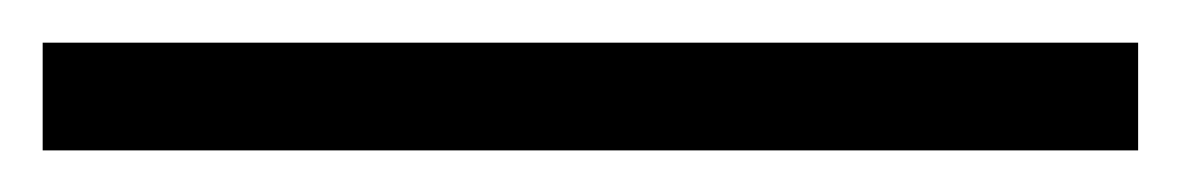

<svg xmlns="http://www.w3.org/2000/svg" viewBox="-35 92 554 90"><path d="M-15 162.5V112H498.5V162.5Z"/></svg>

Font: Overpass ExtraLight
Style: Regular
Weight: 250
Designer: Delve Withrington, Dave Bailey, Thomas Jockin
Foundry: Delve Fonts LLC
Version: Version 4.000